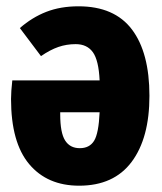

<svg xmlns="http://www.w3.org/2000/svg" viewBox="-20 -571 514 609"><path d="M454 -267Q454 -133 397.5 -57.5Q341 18 231 18Q130 18 72.5 -50.5Q15 -119 15 -257Q15 -280 19 -316H296Q293 -380 274.5 -405.5Q256 -431 220 -431Q191 -431 165 -422Q139 -413 110 -393L43 -482Q82 -516 127 -533.5Q172 -551 229 -551Q343 -551 398.5 -477.5Q454 -404 454 -267ZM296 -215H171V-208Q171 -150 186.5 -125.5Q202 -101 233 -101Q264 -101 278.5 -124.5Q293 -148 296 -215Z"/></svg>

Font: Fira Sans Extra Condensed ExtraBold
Style: Regular
Weight: 800
Width: 1
Designer: Carrois Corporate & Edenspiekermann AG
Foundry: Carrois Corporate GbR & Edenspiekermann AG
Version: Version 4.203